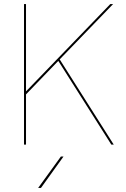

<svg xmlns="http://www.w3.org/2000/svg" viewBox="-20 -717 623 952"><path d="M99 -697H109V-264L527 -697H541L276 -422.5L544 0H532L269 -415L109 -249V0H99ZM282 59H295L183 215H169Z"/></svg>

Font: HK Grotesk Thin
Style: Regular
Weight: 100
Designer: Alfredo Marco Pradil
Foundry: Hanken Design Co.
Version: Version 3.001